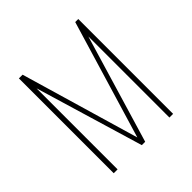

<svg xmlns="http://www.w3.org/2000/svg" viewBox="-160 -719 846 846"><g transform="rotate(-45 263.0 -295.5)"><path d="M78 0V-591H101L263 -38L429 -591H448V0H425V-505L274 0H253L102 -505V0Z"/></g></svg>

Font: Alumni Sans Thin Thin
Style: Regular
Weight: 250
Version: Version 1.018